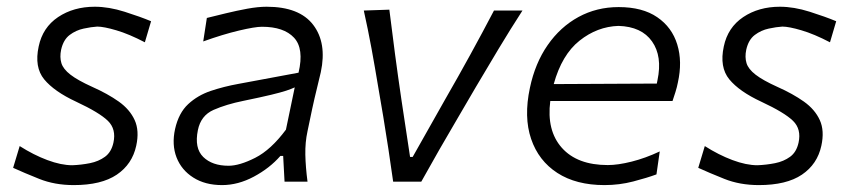

<svg xmlns="http://www.w3.org/2000/svg" viewBox="-20 -526 2476 556"><path d="M193.5 10Q138.5 10 93.5 -8Q48.5 -26 18 -40L37 -103Q77 -77.5 117 -62.5Q157 -47.5 189.5 -47.5Q215.5 -48.5 240.5 -53.5Q265.5 -58.5 284 -72Q302.5 -85.5 308.5 -113Q317 -152 292.5 -176Q268 -200 200.5 -231.5Q137 -261 108 -296.2Q79 -331.5 92 -391.5Q103.5 -446.5 148.2 -476.5Q193 -506.5 254.5 -506.5Q295 -506.5 340.8 -492Q386.5 -477.5 417.5 -464.5L399.5 -403.5Q353.5 -427.5 317 -438.2Q280.5 -449 261.5 -449Q244.5 -448 222.2 -443.2Q200 -438.5 181.8 -424.8Q163.5 -411 157 -382Q152.5 -360.5 157.8 -343.2Q163 -326 184 -309.8Q205 -293.5 247 -274.5Q292 -254.5 324 -231.8Q356 -209 370 -178.2Q384 -147.5 374.5 -104Q363 -50.5 318.2 -20.2Q273.5 10 193.5 10Z M623 10Q574 10 539.8 -11.8Q505.5 -33.5 491.2 -70.2Q477 -107 487 -152.5Q497.5 -199 525 -224.5Q552.5 -250 590.5 -262.8Q628.5 -275.5 670 -283L844.5 -315.5Q861 -385 831.5 -416.8Q802 -448.5 738.5 -448.5Q718.5 -448.5 672 -437.5Q625.5 -426.5 568.5 -406L579 -474Q603 -480 634 -487.5Q665 -495 696.2 -500.8Q727.5 -506.5 752 -506.5Q847 -506.5 887 -454Q927 -401.5 909 -317Q904 -295 897.5 -269Q891 -243 884 -210.5L870.5 -146Q863.5 -114 864.2 -78Q865 -42 870.5 0H804L800 -74.5H792Q761 -39 715.2 -14.5Q669.5 10 623 10ZM642 -46Q673.5 -46 719 -69Q764.5 -92 808 -150.5L833.5 -273Q824 -268.5 809 -263.5Q794 -258.5 765 -251.5Q736 -244.5 685 -234Q635.5 -224 598.5 -207.8Q561.5 -191.5 553 -149Q542.5 -97 568.5 -71.5Q594.5 -46 642 -46Z M1118.5 0Q1112 -46 1104.8 -94Q1097.5 -142 1090 -187.5L1075 -275.5Q1066 -330 1055.8 -385.8Q1045.5 -441.5 1033.5 -495.5L1107.5 -498Q1115.5 -432.5 1124 -368.8Q1132.5 -305 1142.5 -237L1167.5 -71.5H1175L1269 -238Q1307 -304 1342 -367.8Q1377 -431.5 1410.5 -495.5H1493Q1457.5 -440.5 1424 -384.8Q1390.5 -329 1358 -274L1306 -185Q1278.5 -138.5 1252.2 -92.5Q1226 -46.5 1200 0Z M1730.5 10Q1648.5 10 1594 -25.2Q1539.5 -60.5 1518 -123.8Q1496.5 -187 1514.5 -271.5Q1529.5 -343 1566 -395.5Q1602.5 -448 1655.2 -476.8Q1708 -505.5 1771.5 -505.5Q1840.5 -505.5 1883.2 -476.2Q1926 -447 1941.2 -397.2Q1956.5 -347.5 1943 -287Q1940.5 -274 1936 -259.5Q1931.5 -245 1927.5 -233.5H1573.5Q1562.5 -148 1607 -98Q1651.5 -48 1740 -48Q1769.5 -48 1809.2 -58Q1849 -68 1890.5 -87.5L1881 -21Q1854 -11 1813.8 -0.5Q1773.5 10 1730.5 10ZM1771 -451Q1709.5 -449 1658.2 -408.2Q1607 -367.5 1583.5 -282.5L1882 -284Q1883 -289.5 1884 -294Q1898.5 -363 1868.2 -406Q1838 -449 1771 -451Z M2177.5 10Q2122.5 10 2077.5 -8Q2032.5 -26 2002 -40L2021 -103Q2061 -77.5 2101 -62.5Q2141 -47.5 2173.5 -47.5Q2199.5 -48.5 2224.5 -53.5Q2249.5 -58.5 2268 -72Q2286.5 -85.5 2292.5 -113Q2301 -152 2276.5 -176Q2252 -200 2184.5 -231.5Q2121 -261 2092 -296.2Q2063 -331.5 2076 -391.5Q2087.5 -446.5 2132.2 -476.5Q2177 -506.5 2238.5 -506.5Q2279 -506.5 2324.8 -492Q2370.5 -477.5 2401.5 -464.5L2383.5 -403.5Q2337.5 -427.5 2301 -438.2Q2264.5 -449 2245.5 -449Q2228.5 -448 2206.2 -443.2Q2184 -438.5 2165.8 -424.8Q2147.5 -411 2141 -382Q2136.5 -360.5 2141.8 -343.2Q2147 -326 2168 -309.8Q2189 -293.5 2231 -274.5Q2276 -254.5 2308 -231.8Q2340 -209 2354 -178.2Q2368 -147.5 2358.5 -104Q2347 -50.5 2302.2 -20.2Q2257.5 10 2177.5 10Z"/></svg>

Font: Commissioner Flair Light
Style: Italic
Weight: 300
Italic angle: -12°
Designer: Kostas Bartsokas
Foundry: Kostas Bartsokas
Version: Version 1.000; ttfautohint (v1.8.3)